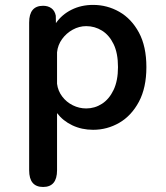

<svg xmlns="http://www.w3.org/2000/svg" viewBox="-20 -506 659 764"><path d="M96 -416.5Q96 -483 151.5 -483Q171 -483 184.5 -473.2Q198 -463.5 202 -443.5L202.5 -414Q226 -448 264.5 -467.2Q303 -486.5 350.5 -486.5Q406.5 -486.5 454.8 -459Q503 -431.5 532.8 -376.5Q562.5 -321.5 562.5 -239Q562.5 -157 532.8 -101.2Q503 -45.5 454.8 -17.5Q406.5 10.5 350.5 10.5Q305.5 10.5 268 -7.2Q230.5 -25 207 -56V171.5Q207 238 151.5 238Q96 238 96 171.5ZM207 -172.5Q210.5 -144.5 227.5 -122Q244.5 -99.5 269.8 -87Q295 -74.5 323 -74.5Q357 -74.5 385.8 -93Q414.5 -111.5 432 -148.2Q449.5 -185 449.5 -239Q449.5 -294.5 432 -330.5Q414.5 -366.5 385.8 -384.2Q357 -402 323 -402Q295 -402 269.5 -388Q244 -374 227 -350.5Q210 -327 207 -298Z"/></svg>

Font: Sono ExtraLight Monospace Medium
Style: Regular
Weight: 500
Version: Version 2.112